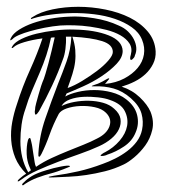

<svg xmlns="http://www.w3.org/2000/svg" viewBox="-20 -506 499 565"><path d="M42 23Q35 28 33 28Q31 27 33 24.5Q35 22 36 21Q43 15 47.5 11.5Q52 8 57 5Q35 -17 25 -41.5Q15 -66 13 -93Q11 -120 16 -147Q21 -174 30 -200Q46 -251 68 -299.5Q90 -348 105 -393Q75 -389 51.5 -382Q28 -375 20 -367Q17 -364 15 -364.5Q13 -365 17 -371Q24 -382 43.5 -391.5Q63 -401 88 -407Q113 -413 142.5 -416.5Q172 -420 199 -419Q259 -418 299.5 -402Q340 -386 341 -356Q341 -337 323 -318Q305 -299 279.5 -282Q254 -265 225 -252Q196 -239 176 -231L172 -222Q186 -230 209 -235.5Q232 -241 257.5 -241Q283 -241 308 -234.5Q333 -228 351 -214Q377 -194 383.5 -167.5Q390 -141 379 -116Q369 -91 345 -75Q321 -59 296 -51Q293 -49 285.5 -47.5Q278 -46 276 -48Q275 -49 280.5 -53Q286 -57 289 -58Q314 -71 332 -92Q350 -113 354 -135.5Q358 -158 347 -179.5Q336 -201 303 -212Q290 -217 268.5 -219.5Q247 -222 225.5 -221Q204 -220 186 -213.5Q168 -207 161 -194Q177 -202 198.5 -206Q220 -210 242 -209.5Q264 -209 283.5 -203.5Q303 -198 316 -186Q332 -172 334.5 -156.5Q337 -141 330 -126Q323 -111 307.5 -98Q292 -85 272 -76Q246 -64 214.5 -53Q183 -42 151.5 -30Q120 -18 91 -5Q62 8 42 23ZM153 -171Q137 -141 126 -110Q115 -79 102 -53Q97 -44 96 -45Q93 -45 93 -48Q93 -51 93 -55Q96 -107 113.5 -157.5Q131 -208 151 -260Q164 -292 176 -325.5Q188 -359 190 -398H174Q175 -380 172.5 -361.5Q170 -343 165 -331Q152 -294 133.5 -254.5Q115 -215 95 -179Q94 -178 90.5 -173Q87 -168 84 -169Q83 -169 82.5 -174.5Q82 -180 83 -182Q83 -190 86.5 -202.5Q90 -215 93.5 -228Q97 -241 101 -253Q105 -265 109 -274Q110 -277 114 -289.5Q118 -302 122.5 -319.5Q127 -337 132 -357Q137 -377 141 -396Q134 -396 130 -395Q125 -370 116.5 -344Q108 -318 96.5 -291.5Q85 -265 74 -239Q63 -213 55 -186Q47 -164 43.5 -139.5Q40 -115 40 -90.5Q40 -66 45.5 -43Q51 -20 63 1L71 -5Q69 -10 66 -17Q63 -24 61 -33Q59 -41 58.5 -52.5Q58 -64 59 -74.5Q60 -85 62 -92.5Q64 -100 68 -100Q69 -100 70 -97Q71 -94 72 -89Q73 -84 74 -80Q75 -76 75 -74Q76 -68 77 -60.5Q78 -53 79.5 -44.5Q81 -36 82 -28.5Q83 -21 86 -15Q108 -30 132 -41Q156 -52 179.5 -61.5Q203 -71 225.5 -80Q248 -89 265 -98Q294 -112 302 -134Q310 -156 292 -174Q280 -186 259 -190.5Q238 -195 216 -194Q194 -193 176.5 -187Q159 -181 153 -171ZM301 -275Q303 -275 297 -268.5Q291 -262 289 -259Q321 -262 345.5 -275Q370 -288 385 -306Q400 -324 403.5 -345.5Q407 -367 398 -389Q389 -411 367.5 -426Q346 -441 318 -450.5Q290 -460 257.5 -464Q225 -468 192.5 -467.5Q160 -467 130 -463Q100 -459 78 -452Q73 -450 72.5 -450Q72 -450 71 -451Q70 -453 76 -456Q99 -471 135 -478.5Q171 -486 210.5 -486Q250 -486 290 -478Q330 -470 362 -454Q394 -438 415 -413Q436 -388 438 -355Q439 -335 430.5 -318Q422 -301 408 -288Q394 -275 376 -266Q358 -257 338 -251Q369 -241 391.5 -219.5Q414 -198 423 -177Q434 -149 428 -123.5Q422 -98 407.5 -78Q393 -58 375 -43Q357 -28 344 -22Q317 -9 289 -2Q261 5 234 9Q207 13 182.5 14Q158 15 138 16Q123 17 123 15Q123 14 129 13Q135 12 139 11Q176 6 211 -2Q246 -10 283 -24Q300 -30 319 -39.5Q338 -49 354.5 -61.5Q371 -74 382.5 -89.5Q394 -105 398 -124Q403 -148 396.5 -171.5Q390 -195 365 -217Q341 -238 314.5 -245.5Q288 -253 257 -252Q250 -252 250 -252Q250 -254 260 -257Q270 -260 273 -262Q282 -266 291 -271.5Q300 -277 301 -275ZM312 -353Q312 -375 280.5 -385Q249 -395 193 -398Q200 -377 201.5 -359Q203 -341 201 -324Q199 -307 193 -288Q187 -269 179 -247Q199 -254 222 -268Q245 -282 265 -297Q285 -312 298.5 -327.5Q312 -343 312 -353ZM184 -457Q216 -459 256.5 -452.5Q297 -446 329 -431Q346 -424 357 -413Q368 -402 374 -390Q380 -378 381 -366Q382 -354 377 -343Q377 -342 376 -339.5Q375 -337 373 -335Q371 -333 369 -331Q367 -329 365 -330Q363 -330 363 -334.5Q363 -339 365 -345Q370 -364 361 -378Q352 -392 334.5 -402Q317 -412 293.5 -418Q270 -424 245.5 -427.5Q221 -431 198 -431.5Q175 -432 158 -431Q135 -429 112 -424.5Q89 -420 69.5 -414.5Q50 -409 36 -403Q22 -397 17 -391Q11 -386 10 -388Q10 -390 12 -394Q18 -407 36 -418.5Q54 -430 77 -438Q100 -446 128 -451Q156 -456 184 -457ZM138 2Q108 10 89.5 17Q71 24 54 35Q52 36 50 38Q48 40 46 39Q44 38 46 35Q48 32 50 31Q59 21 74 12Q89 3 116 -5Q125 -8 137 -11Q149 -14 159.5 -16Q170 -18 177 -18.5Q184 -19 186 -17Q187 -16 180.5 -13.5Q174 -11 165.5 -7.5Q157 -4 149 -1.5Q141 1 138 2Z"/></svg>

Font: mr_AkronimG
Style: Regular
Weight: 400
Version: Version 1.002 April 14, 2020